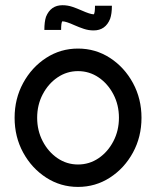

<svg xmlns="http://www.w3.org/2000/svg" viewBox="-20 -718 605 744"><path d="M282.2 -442.4Q238.8 -442.4 202.9 -418Q167 -393.6 145.5 -352.5Q124 -311.5 124 -261.7Q124 -211.9 145.5 -170.7Q167 -129.4 202.9 -105Q238.8 -80.6 282.2 -80.6Q326.2 -80.6 362.1 -105Q397.9 -129.4 419.4 -170.7Q440.9 -211.9 440.9 -261.7Q440.9 -311.5 419.4 -352.5Q397.9 -393.6 362.1 -418Q326.2 -442.4 282.2 -442.4ZM282.2 6.3Q214.8 6.3 158.9 -29.8Q103 -65.9 69.8 -126.7Q36.6 -187.5 36.6 -261.7Q36.6 -335.4 69.8 -396.5Q103 -457.5 158.9 -493.7Q214.8 -529.8 282.2 -529.8Q350.1 -529.8 406 -493.7Q461.9 -457.5 495.1 -396.5Q528.3 -335.4 528.3 -261.7Q528.3 -187.5 495.1 -126.7Q461.9 -65.9 406 -29.8Q350.1 6.3 282.2 6.3ZM342.8 -600.1Q323.2 -600.1 304.9 -606.2Q286.6 -612.3 269 -620.1Q235.4 -635.3 222.2 -635.3H221.2Q216.8 -628.9 216.8 -602.1H151.9Q151.9 -633.3 158.2 -652.8Q176.3 -697.8 222.2 -697.8Q241.7 -697.8 260 -691.7Q278.3 -685.5 295.9 -677.7Q329.6 -662.6 342.8 -662.6H343.8Q348.1 -668.9 348.1 -695.8H413.6Q413.6 -664.6 406.7 -645Q388.7 -600.1 342.8 -600.1Z"/></svg>

Font: Qaz
Style: Regular
Weight: 400
Designer: GGBotNet
Foundry: f0n7
Version: 0.70